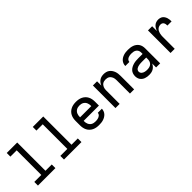

<svg xmlns="http://www.w3.org/2000/svg" viewBox="236 -1927 3128 3128"><g transform="rotate(-45 1800.0 -363.5)"><path d="M99 0V-84H260V-651H115V-735H356V-84H501V0Z M699 0V-84H860V-651H715V-735H956V-84H1101V0Z M1500 8Q1471 8 1441.5 3Q1412 -2 1385 -15Q1358 -28 1336.5 -48.5Q1315 -69 1301.5 -95.5Q1288 -122 1282.5 -151Q1277 -180 1277 -210V-310Q1277 -340 1282.5 -369Q1288 -398 1301.5 -424.5Q1315 -451 1336.5 -471.5Q1358 -492 1385 -505Q1412 -518 1441 -523Q1470 -528 1500 -528Q1530 -528 1559 -523Q1588 -518 1615 -505Q1642 -492 1663.5 -471.5Q1685 -451 1698.5 -424.5Q1712 -398 1717.5 -369Q1723 -340 1723 -310V-219H1371V-210Q1371 -192 1374 -174.5Q1377 -157 1384.5 -141Q1392 -125 1404 -111.5Q1416 -98 1431.5 -90Q1447 -82 1464.5 -78.5Q1482 -75 1500 -75Q1514 -75 1527.5 -76Q1541 -77 1554 -80Q1567 -83 1579.5 -88.5Q1592 -94 1602.5 -102.5Q1613 -111 1619.5 -123Q1626 -135 1627 -149H1721Q1720 -123 1711 -99Q1702 -75 1685 -56.5Q1668 -38 1646 -25Q1624 -12 1600 -4.5Q1576 3 1550.5 5.5Q1525 8 1500 8ZM1629 -301V-310Q1629 -328 1626 -345.5Q1623 -363 1615.5 -379Q1608 -395 1596 -408Q1584 -421 1568.5 -429.5Q1553 -438 1535.5 -441.5Q1518 -445 1500 -445Q1482 -445 1464.5 -441.5Q1447 -438 1431.5 -429.5Q1416 -421 1404 -408Q1392 -395 1384.5 -379Q1377 -363 1374 -345.5Q1371 -328 1371 -310V-301Z M1885 0V-520H1981V-421Q1990 -445 2005.5 -466Q2021 -487 2042 -501.5Q2063 -516 2088 -522Q2113 -528 2139 -528Q2165 -528 2191 -521.5Q2217 -515 2238.5 -499.5Q2260 -484 2275.5 -461.5Q2291 -439 2300 -414Q2309 -389 2312 -362.5Q2315 -336 2315 -310V0H2219V-310Q2219 -327 2216.5 -344Q2214 -361 2207.5 -376.5Q2201 -392 2190.5 -405.5Q2180 -419 2165.5 -428Q2151 -437 2134 -440.5Q2117 -444 2100 -444Q2083 -444 2066 -440.5Q2049 -437 2034.5 -428Q2020 -419 2009.5 -405.5Q1999 -392 1992.5 -376.5Q1986 -361 1983.5 -344Q1981 -327 1981 -310V0Z M2657 8Q2635 8 2613 5Q2591 2 2570 -5.5Q2549 -13 2531 -26.5Q2513 -40 2500.5 -58Q2488 -76 2482.5 -98Q2477 -120 2477 -142Q2477 -170 2486 -197Q2495 -224 2514.5 -244.5Q2534 -265 2559 -278Q2584 -291 2611 -298.5Q2638 -306 2666 -308.5Q2694 -311 2722 -311H2821V-348Q2821 -370 2811 -390.5Q2801 -411 2783 -423.5Q2765 -436 2743 -440.5Q2721 -445 2699 -445Q2686 -445 2673 -444Q2660 -443 2647 -440Q2634 -437 2622 -432Q2610 -427 2600 -418.5Q2590 -410 2583.5 -397.5Q2577 -385 2577 -372V-371H2483V-374Q2483 -399 2492 -422.5Q2501 -446 2517.5 -464.5Q2534 -483 2555.5 -495.5Q2577 -508 2601 -515.5Q2625 -523 2649.5 -525.5Q2674 -528 2699 -528Q2725 -528 2752 -524.5Q2779 -521 2804 -512Q2829 -503 2850.5 -487Q2872 -471 2887 -449Q2902 -427 2908.5 -400.5Q2915 -374 2915 -348V0H2821V-90Q2810 -67 2793.5 -47.5Q2777 -28 2755 -15Q2733 -2 2707.5 3Q2682 8 2657 8ZM2695 -75Q2719 -75 2743 -81Q2767 -87 2785.5 -102.5Q2804 -118 2812.5 -141.5Q2821 -165 2821 -189V-228H2722Q2706 -228 2690.5 -227Q2675 -226 2659.5 -223.5Q2644 -221 2629 -216.5Q2614 -212 2601 -203.5Q2588 -195 2579.5 -181.5Q2571 -168 2571 -152Q2571 -139 2577 -126Q2583 -113 2593 -104Q2603 -95 2615.5 -89.5Q2628 -84 2641.5 -80.5Q2655 -77 2668.5 -76Q2682 -75 2695 -75Z M3154 0V-520H3250V-409Q3258 -433 3270.5 -455Q3283 -477 3301.5 -494Q3320 -511 3344.5 -519.5Q3369 -528 3394 -528Q3415 -528 3436 -522.5Q3457 -517 3473.5 -504.5Q3490 -492 3501.5 -473.5Q3513 -455 3519.5 -435Q3526 -415 3528 -394Q3530 -373 3530 -352H3434Q3434 -368 3431.5 -384Q3429 -400 3421 -414.5Q3413 -429 3398 -436.5Q3383 -444 3367 -444Q3347 -444 3328.5 -437.5Q3310 -431 3296 -418Q3282 -405 3273 -387.5Q3264 -370 3259 -351.5Q3254 -333 3252 -314Q3250 -295 3250 -276V0Z"/></g></svg>

Font: Iosevka Medium Extended
Style: Regular
Weight: 500
Width: 7
Monospace: yes
Designer: Belleve Invis
Foundry: Belleve Invis
Version: Version 32.5.0; ttfautohint (v1.8.4)